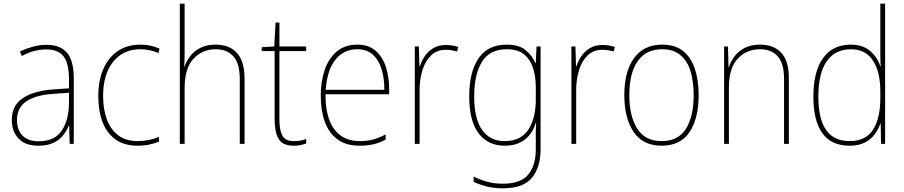

<svg xmlns="http://www.w3.org/2000/svg" viewBox="-20 -780 4901 1041"><path d="M232 -537Q307 -537 343.5 -494Q380 -451 380 -353V0H358L355 -99H353Q342 -71 322 -46Q302 -21 269.5 -5.5Q237 10 189 10Q116 10 80 -29.5Q44 -69 44 -129Q44 -208 103 -247.5Q162 -287 266 -295L354 -301V-347Q354 -437 324.5 -474.5Q295 -512 232 -512Q200 -512 167.5 -504Q135 -496 98 -476L88 -501Q122 -517 158.5 -527Q195 -537 232 -537ZM267 -271Q175 -265 123.5 -231Q72 -197 72 -129Q72 -75 102.5 -44.5Q133 -14 189 -14Q276 -14 314.5 -71.5Q353 -129 354 -220V-277Z M727 10Q653 10 605.5 -24.5Q558 -59 535.5 -119.5Q513 -180 513 -259Q513 -344 540.5 -406.5Q568 -469 619 -503.5Q670 -538 741 -538Q799 -538 845 -516L839 -492Q815 -503 790.5 -508Q766 -513 741 -513Q648 -513 593.5 -445Q539 -377 539 -260Q539 -190 558.5 -135Q578 -80 619.5 -47.5Q661 -15 728 -15Q758 -15 787.5 -21Q817 -27 842 -38V-12Q821 -3 791 3.5Q761 10 727 10Z M981 -495Q981 -472 980.5 -455.5Q980 -439 979 -420H981Q991 -449 1011.5 -476Q1032 -503 1066 -520.5Q1100 -538 1150 -538Q1224 -538 1265 -492.5Q1306 -447 1306 -353V0H1280V-351Q1280 -437 1245 -475Q1210 -513 1149 -513Q1077 -513 1029 -461.5Q981 -410 981 -301V0H955V-760H981Z M1573 -15Q1594 -15 1610.5 -18Q1627 -21 1640 -27V-2Q1626 3 1610.5 6.5Q1595 10 1573 10Q1512 10 1490.5 -27Q1469 -64 1469 -130V-503H1399V-524L1467 -528L1474 -658H1495V-528H1640V-503H1495V-130Q1495 -74 1511 -44.5Q1527 -15 1573 -15Z M1917 -538Q1979 -538 2017 -504.5Q2055 -471 2072.5 -416Q2090 -361 2090 -295V-269H1745Q1744 -146 1791.5 -80.5Q1839 -15 1930 -15Q1970 -15 2001 -23Q2032 -31 2071 -51V-23Q2039 -6 2005.5 2Q1972 10 1930 10Q1856 10 1809.5 -24.5Q1763 -59 1741 -120Q1719 -181 1719 -261Q1719 -338 1740.5 -401Q1762 -464 1806 -501Q1850 -538 1917 -538ZM1917 -513Q1845 -513 1799.5 -457.5Q1754 -402 1746 -293H2064Q2064 -356 2048.5 -406Q2033 -456 2000.5 -484.5Q1968 -513 1917 -513Z M2397 -536Q2435 -536 2465 -525L2458 -501Q2444 -505 2429.5 -507.5Q2415 -510 2397 -510Q2349 -510 2317.5 -480Q2286 -450 2270.5 -400Q2255 -350 2255 -290V0H2229V-528H2251L2254 -420H2256Q2265 -449 2283 -475.5Q2301 -502 2329.5 -519Q2358 -536 2397 -536Z M2728 -538Q2794 -538 2829.5 -508.5Q2865 -479 2883 -438H2885L2889 -528H2911V29Q2911 127 2864 184Q2817 241 2707 241Q2657 241 2618.5 231Q2580 221 2548 206V177Q2581 194 2620 205Q2659 216 2707 216Q2802 216 2843.5 167Q2885 118 2885 29V-15Q2885 -42 2885 -63.5Q2885 -85 2887 -115H2885Q2869 -57 2826 -23.5Q2783 10 2716 10Q2626 10 2575 -57Q2524 -124 2524 -258Q2524 -388 2574 -463Q2624 -538 2728 -538ZM2728 -513Q2635 -513 2593 -444.5Q2551 -376 2551 -258Q2551 -137 2593.5 -76Q2636 -15 2716 -15Q2767 -15 2799.5 -34.5Q2832 -54 2850.5 -86.5Q2869 -119 2877 -158.5Q2885 -198 2885 -237V-307Q2885 -364 2870 -411Q2855 -458 2821 -485.5Q2787 -513 2728 -513Z M3246 -536Q3284 -536 3314 -525L3307 -501Q3293 -505 3278.5 -507.5Q3264 -510 3246 -510Q3198 -510 3166.5 -480Q3135 -450 3119.5 -400Q3104 -350 3104 -290V0H3078V-528H3100L3103 -420H3105Q3114 -449 3132 -475.5Q3150 -502 3178.5 -519Q3207 -536 3246 -536Z M3768 -264Q3768 -139 3719 -64.5Q3670 10 3567 10Q3466 10 3415.5 -64.5Q3365 -139 3365 -265Q3365 -393 3418 -465.5Q3471 -538 3570 -538Q3641 -538 3684.5 -502.5Q3728 -467 3748 -405Q3768 -343 3768 -264ZM3392 -265Q3392 -150 3435 -82.5Q3478 -15 3567 -15Q3657 -15 3699 -81.5Q3741 -148 3741 -264Q3741 -336 3724.5 -392Q3708 -448 3670 -480.5Q3632 -513 3570 -513Q3482 -513 3437 -447.5Q3392 -382 3392 -265Z M4101 -538Q4175 -538 4216 -494Q4257 -450 4257 -357V0H4231V-352Q4231 -437 4196.5 -475Q4162 -513 4101 -513Q4028 -513 3980 -462Q3932 -411 3932 -305V0H3906V-528H3927L3930 -416H3932Q3941 -446 3962 -474Q3983 -502 4017 -520Q4051 -538 4101 -538Z M4587 10Q4487 10 4438.5 -58Q4390 -126 4390 -255Q4390 -392 4442.5 -465Q4495 -538 4593 -538Q4659 -538 4699 -502.5Q4739 -467 4753 -420H4755Q4753 -448 4753 -474Q4753 -500 4753 -526V-760H4779V0H4757L4755 -110H4753Q4743 -79 4722.5 -51.5Q4702 -24 4668.5 -7Q4635 10 4587 10ZM4587 -15Q4674 -15 4713.5 -77Q4753 -139 4753 -248V-284Q4753 -392 4712.5 -452.5Q4672 -513 4594 -513Q4508 -513 4462.5 -448Q4417 -383 4417 -255Q4417 -137 4458.5 -76Q4500 -15 4587 -15Z"/></svg>

Font: Noto Sans SemiCondensed Thin
Style: Regular
Weight: 100
Width: 4
Designer: Monotype Design Team
Foundry: Monotype Imaging Inc.
Version: Version 2.013; ttfautohint (v1.8.4.7-5d5b)